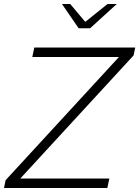

<svg xmlns="http://www.w3.org/2000/svg" viewBox="-32 -937 694 957"><path d="M-12 0 -4 -39 561 -653H129L139 -700H642L634 -661L69 -47H513L503 0ZM360 -796 277 -917H318L393 -828L504 -917H550L417 -796Z"/></svg>

Font: Red Hat Text
Style: Italic
Weight: 300
Italic angle: -12°
Designer: Pentagram, MCKL
Foundry: Pentagram, MCKL
Version: Version 1.023